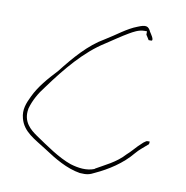

<svg xmlns="http://www.w3.org/2000/svg" viewBox="-70 -702 707 730"><g transform="rotate(10 283.0 -337.0)"><path d="M36 -207C49 -157 94 -137 142 -106C184 -78 234 -48 285 -40C312 -38 323 -41 342 -51C390 -73 442 -106 478 -150C492 -167 509 -179 523 -192H524C526 -196 526 -198 526 -204H520C518 -204 516 -204 513 -203L503 -196L484 -178C473 -167 463 -154 448 -141C416 -105 372 -86 338 -66V-65C308 -53 275 -58 245 -67C196 -84 146 -120 100 -151C74 -169 41 -195 50 -246V-247C59 -280 76 -310 98 -338C157 -419 220 -495 295 -542C321 -559 351 -580 377 -595C391 -603 411 -615 433 -615H443V-602C446 -597 450 -592 455 -583H466C476 -586 458 -610 455 -615C445 -637 434 -638 405 -626C365 -611 330 -581 290 -557C231 -523 183 -467 136 -407C103 -372 71 -335 52 -295C38 -266 27 -240 36 -207Z"/></g></svg>

Font: Stray Cat
Style: ExLtCn
Weight: 200
Version: Version 1.0